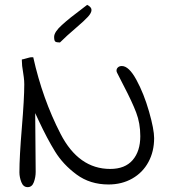

<svg xmlns="http://www.w3.org/2000/svg" viewBox="-20 -770 715 791"><path d="M615 -201Q615 -146 591.5 -102.5Q568 -59 525 -34.5Q482 -10 427 -10Q351 -10 295.5 -51Q240 -92 207 -145.5Q174 -199 139 -274L125 -304L127 -62Q127 -40 119.5 -19.5Q112 1 94 1Q76 1 68 -19.5Q60 -40 60 -60Q60 -124 70 -244Q80 -364 80 -423Q80 -437 78 -452Q76 -467 75 -473Q70 -500 70 -521V-525Q73 -525 88.5 -529.5Q104 -534 107 -534H117Q155 -363 229.5 -218.5Q304 -74 434 -74Q495 -74 526.5 -110.5Q558 -147 558 -209Q558 -262 541 -306.5Q524 -351 490 -416L463 -469Q460 -474 460 -479Q460 -487 466 -492.5Q472 -498 482 -498Q511 -498 542 -441Q573 -384 594 -310.5Q615 -237 615 -201ZM127 -62V-64ZM203 -618Q203 -638 235 -667Q267 -696 317 -733L339 -750Q357 -741 357 -729Q357 -717 342.5 -701Q328 -685 294 -656Q254 -622 227 -595Q212 -595 207.5 -599Q203 -603 203 -618Z"/></svg>

Font: Indie Flower
Style: Regular
Weight: 400
Designer: Kimberly Geswein
Foundry: Kimberly Geswein
Version: Version 2.000